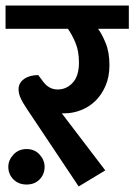

<svg xmlns="http://www.w3.org/2000/svg" viewBox="-30 -656 485 693"><path d="M350 -41 254 17 67 -263Q51 -287 44 -303Q37 -319 37 -333Q37 -357 57 -371Q77 -385 108 -385L126 -361Q147 -333 178 -333Q210 -333 232.5 -357.5Q255 -382 255 -430Q255 -472 242 -502.5Q229 -533 215 -552H-10V-636H435V-552H324Q337 -535 351 -501.5Q365 -468 365 -421Q365 -379 351 -346.5Q337 -314 314.5 -292Q292 -270 262.5 -258.5Q233 -247 203 -247H193ZM0 -54Q0 -78 18.5 -98Q37 -118 66 -118Q95 -118 113 -98Q131 -78 131 -54Q131 -27 113 -8.5Q95 10 66 10Q37 10 18.5 -8.5Q0 -27 0 -54Z"/></svg>

Font: Ek Mukta SemiBold
Style: Regular
Weight: 600
Designer: Girish Dalvi and Yashodeep Gholap
Foundry: Ek Type
Version: Version 2.538;PS 1.002;hotconv 16.6.51;makeotf.lib2.5.65220;